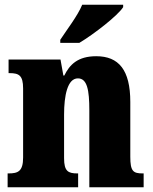

<svg xmlns="http://www.w3.org/2000/svg" viewBox="-20 -786 644 806"><path d="M233 -619V-606H313C375 -643 475 -721 497 -756V-766H325C307 -721 259 -659 233 -619ZM12 0H308V-58H305C266 -58 249 -67 249 -122V-305C249 -384 263 -457 307 -457C346 -457 355 -408 355 -323V0H583V-58H579C539 -58 527 -67 527 -128V-358C527 -493 478 -550 384 -550C306 -550 272 -514 250 -469H246L234 -536H16V-479H20C59 -479 77 -470 77 -415V-125C77 -67 56 -58 16 -58H12Z"/></svg>

Font: Noto Serif Bengali Condensed Black
Style: Regular
Weight: 900
Width: 3
Designer: Juan Bruce, Universal Thirst, Indian Type Foundry and the Monotype Design Team.
Foundry: Monotype Imaging Inc.
Version: Version 2.003